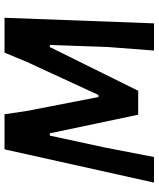

<svg xmlns="http://www.w3.org/2000/svg" viewBox="52 -734 683 826"><g transform="rotate(-90 393.0 -321.5)"><path d="M729 -643 705 0H588L603 -195L612 -448H603L415 -68H312L232 -448H222L170 -207L130 0H20L163 -643H314L328 -548L388 -239H397L540 -549L579 -643Z"/></g></svg>

Font: Alegreya Sans
Style: Bold Italic
Weight: 700
Italic angle: -7°
Designer: Juan Pablo del Peral
Foundry: Huerta Tipografica
Version: Version 2.007